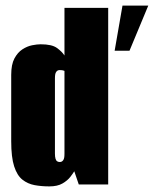

<svg xmlns="http://www.w3.org/2000/svg" viewBox="-20 -658 549 685"><path d="M156 7Q128 7 103.5 2.5Q79 -2 60 -17Q41 -32 30.5 -64.5Q20 -97 20 -154V-391Q20 -428 31.5 -449.5Q43 -471 60 -482Q77 -493 94.5 -496.5Q112 -500 125 -500Q165 -500 183 -487Q201 -474 210 -460V-630H366V0H261L245 -47Q241 -40 231 -27Q221 -14 203 -3.5Q185 7 156 7ZM193 -80Q197 -80 200 -81.5Q203 -83 205.5 -86.5Q208 -90 209 -95.5Q210 -101 210 -110V-405Q210 -405 207.5 -406Q205 -407 201.5 -407.5Q198 -408 193 -408Q189 -408 186 -406.5Q183 -405 180.5 -401.5Q178 -398 177 -392.5Q176 -387 176 -378V-110Q176 -99 178 -92Q180 -85 184 -82.5Q188 -80 193 -80ZM389 -477 417 -638H509L442 -477Z"/></svg>

Font: Alumni Sans Thin Black
Style: Regular
Weight: 900
Version: Version 1.018